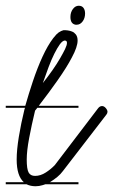

<svg xmlns="http://www.w3.org/2000/svg" viewBox="-20 -655 394 668"><path d="M253 -280H110L102 -270Q90 -220 81.5 -175Q73 -130 73 -100Q73 -67 79.5 -55Q86 -43 102 -43Q121 -43 139.5 -55Q158 -67 171 -81L321 -278Q327 -286 335 -286Q342 -286 348 -279Q354 -272 354 -266Q354 -261 350 -256L199 -60Q191 -49 179.5 -39.5Q168 -30 155 -22Q154 -22 153 -21H253V-14H138L129 -11Q116 -7 104 -7Q86 -7 72 -14H0V-21H63Q38 -43 38 -100Q38 -133 45.5 -179Q53 -225 65 -274Q66 -277 67 -280H0V-287H68Q80 -329 94 -371Q110 -419 128 -458Q146 -497 165 -522Q171 -529 176 -535L184 -542Q193 -548 201 -550H207Q226 -549 237 -542L244 -535Q250 -527 250 -514Q250 -492 230 -455Q213 -422 180 -375Q152 -335 115 -287H253ZM129 -366Q148 -390 163 -411.5Q178 -433 189 -452Q200 -471 206.5 -484.5Q213 -498 213 -506Q213 -514 205 -514Q197 -513 188 -500.5Q179 -488 169 -468Q159 -448 149 -421.5Q139 -395 129 -366ZM254 -635Q265 -635 270.5 -627.5Q276 -620 276 -608Q276 -592 267.5 -580.5Q259 -569 247 -569H243Q225 -572 225 -596Q225 -612 233.5 -623.5Q242 -635 254 -635Z"/></svg>

Font: Gruenewald VA 3. Klasse
Style: Regular
Weight: 400
Designer: Peter Wiegel
Foundry: Peter Wiegel, nach dem Schriftentwurf von Dr. H. Gr¸newald
Version: Version 0.007